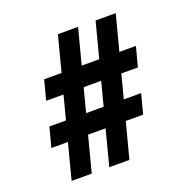

<svg xmlns="http://www.w3.org/2000/svg" viewBox="-142 -968 1116 1111"><g transform="rotate(-20 416.5 -412.5)"><path d="M294 -219 237 0H113L170 -219H68L100 -340H202L240 -486H133L165 -607H272L329 -825H453L396 -607H504L561 -825H685L628 -607H730L698 -486H596L558 -340H665L633 -219H526L469 0H345L402 -219ZM434 -340 472 -486H364L326 -340Z"/></g></svg>

Font: Hussar
Style: BoldWeb
Weight: 700
Foundry: Cannot Into Space Fonts
Version: Version 2.00